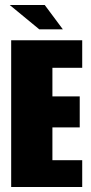

<svg xmlns="http://www.w3.org/2000/svg" viewBox="-20 -753 368 773"><path d="M25 0V-591H311V-480H191V-365H301V-240H191V-108H311V0ZM138 -635 19 -733H160L233 -635Z"/></svg>

Font: Alumni Sans Black
Style: Regular
Weight: 900
Designer: Robert E. Leuschke
Foundry: Robert E. Leuschke
Version: Version 1.018